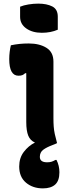

<svg xmlns="http://www.w3.org/2000/svg" viewBox="-20 -790 390 1060"><path d="M91 -753Q110 -761 137.5 -765.5Q165 -770 191 -770Q238 -770 268.5 -754.5Q299 -739 299 -698V-626Q260 -609 211 -609Q159 -609 125 -633Q91 -657 91 -697ZM125 -116V-386H119Q112 -379 104 -375.5Q96 -372 82 -372Q31 -372 31 -464Q31 -484 33.5 -504Q36 -524 40 -540Q64 -545 87.5 -547.5Q111 -550 139 -550Q198 -550 236.5 -526Q275 -502 275 -450V-139Q275 -112 276.5 -91.5Q278 -71 282.5 -50Q287 -29 295 0Q292 2 286 4.5Q280 7 272 10Q237 23 218.5 37Q200 51 200 76Q200 106 240 106Q254 106 264 103Q274 100 286 93H292Q308 125 308 161Q308 208 284.5 229Q261 250 217 250Q161 250 123.5 218.5Q86 187 86 129Q86 82 111.5 48.5Q137 15 173 -3Q147 -14 136 -41Q125 -68 125 -116Z"/></svg>

Font: Recursive Sn Csl St XBd
Style: Regular
Weight: 800
Version: Version 1.085;hotconv 1.1.0;makeotfexe 2.6.0; ttfautohint (v